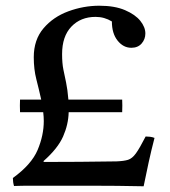

<svg xmlns="http://www.w3.org/2000/svg" viewBox="-20 -650 595 671"><path d="M482 1Q439 0 389.5 -0.5Q340 -1 291 -1Q242 -1 200 -1Q140 -1 96 -1Q52 -1 29 0Q25 -13 25 -28Q90 -75 111.5 -126Q133 -177 133 -227Q133 -242 131 -258H50Q49 -282 50 -302H124Q116 -338 107 -373Q98 -408 98 -450Q98 -511 132 -551Q166 -591 219 -610.5Q272 -630 327 -630Q381 -630 417 -614.5Q453 -599 470.5 -577Q488 -555 488 -533Q488 -513 475 -498Q462 -483 439 -483Q411 -483 391 -508Q371 -533 371 -575Q345 -591 314 -591Q262 -591 229.5 -557Q197 -523 197 -461Q197 -429 201.5 -407Q206 -385 211 -361.5Q216 -338 219 -302H407Q408 -282 407 -258H220Q219 -215 200.5 -173Q182 -131 132 -87L133 -84Q188 -84 258 -84.5Q328 -85 387 -86Q413 -87 427.5 -91.5Q442 -96 455 -114Q468 -132 489 -173Q496 -173 504.5 -172Q513 -171 520 -168Q509 -126 499.5 -82.5Q490 -39 482 1Z"/></svg>

Font: Castoro
Style: Regular
Weight: 400
Designer: John Hudson
Foundry: Tiro Typeworks Ltd.
Version: Version 2.04